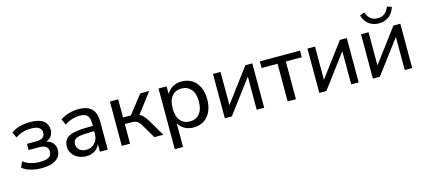

<svg xmlns="http://www.w3.org/2000/svg" viewBox="-64 -1279 4519 2037"><g transform="rotate(-15 2196.0 -260.5)"><path d="M243 9Q180 9 124 -7Q68 -23 32 -53L60 -116Q95 -88 142.5 -74Q190 -60 242 -60Q311 -60 341.5 -79.5Q372 -99 372 -138Q372 -213 276 -213H158V-281H265Q307 -281 331.5 -299.5Q356 -318 356 -352Q356 -387 328.5 -407Q301 -427 240 -427Q190 -427 148 -414Q106 -401 68 -376L40 -438Q123 -496 252 -496Q346 -496 393 -460Q440 -424 440 -359Q440 -321 419 -292.5Q398 -264 361 -251Q406 -241 432 -210.5Q458 -180 458 -135Q458 -69 403.5 -30Q349 9 243 9Z M735 9Q685 9 645 -11Q605 -31 582 -65Q559 -99 559 -141Q559 -194 586 -225.5Q613 -257 677 -270.5Q741 -284 849 -284H882V-313Q882 -372 857.5 -398.5Q833 -425 777 -425Q735 -425 693 -412.5Q651 -400 608 -372L579 -437Q617 -464 672.5 -480Q728 -496 779 -496Q876 -496 923 -449.5Q970 -403 970 -304V0H884V-83Q866 -40 827 -15.5Q788 9 735 9ZM752 -57Q808 -57 845 -97Q882 -137 882 -198V-226H851Q773 -226 729.5 -219Q686 -212 667.5 -194.5Q649 -177 649 -146Q649 -107 676.5 -82Q704 -57 752 -57Z M1124 0V-487H1215V-287H1301L1457 -487H1556L1389 -268Q1414 -258 1435 -235Q1456 -212 1480 -171L1580 0H1482L1396 -146Q1372 -187 1349.5 -201Q1327 -215 1288 -215H1215V0Z M1658 180V-487H1747V-402Q1769 -445 1812.5 -470.5Q1856 -496 1913 -496Q1977 -496 2025.5 -465.5Q2074 -435 2101 -378Q2128 -321 2128 -244Q2128 -166 2101.5 -109.5Q2075 -53 2026.5 -22Q1978 9 1913 9Q1857 9 1814 -15.5Q1771 -40 1749 -82V180ZM1892 -63Q1957 -63 1996.5 -109.5Q2036 -156 2036 -244Q2036 -332 1996.5 -378Q1957 -424 1892 -424Q1826 -424 1787 -378Q1748 -332 1748 -244Q1748 -156 1787 -109.5Q1826 -63 1892 -63Z M2256 0V-487H2339V-122L2612 -487H2688V0H2606V-364L2333 0Z M2946 0V-414H2771V-487H3212V-414H3037V0Z M3294 0V-487H3377V-122L3650 -487H3726V0H3644V-364L3371 0Z M3882 0V-487H3965V-122L4238 -487H4314V0H4232V-364L3959 0ZM4097 -549Q4035 -549 3988.5 -583Q3942 -617 3924 -682L3975 -701Q3993 -651 4023 -628Q4053 -605 4098 -605Q4144 -605 4173 -627Q4202 -649 4225 -700L4274 -682Q4249 -611 4202.5 -580Q4156 -549 4097 -549Z"/></g></svg>

Font: Nunito Sans Medium
Style: Regular
Weight: 500
Designer: Vernon Adams
Foundry: Vernon Adams
Version: Version 3.101; ttfautohint (v1.8.4.7-5d5b);gftools[0.9.27]